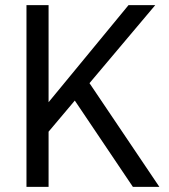

<svg xmlns="http://www.w3.org/2000/svg" viewBox="-20 -727 659 747"><path d="M313 -426 600 0H497L254 -361ZM169 0H83V-707H169ZM144 -185V-299L480 -707H584Z"/></svg>

Font: Asta Sans
Style: Regular
Weight: 400
Designer: 42dot
Version: Version 1.000